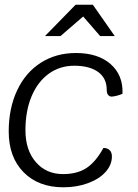

<svg xmlns="http://www.w3.org/2000/svg" viewBox="-20 -785 587 815"><path d="M17 -227Q17 -325 52.5 -401Q88 -477 153 -518.5Q218 -560 302 -560Q396 -560 449.5 -513Q503 -466 500 -387Q489 -382 475.5 -378.5Q462 -375 453 -375Q445 -375 439 -382Q433 -389 433 -404Q433 -453 396.5 -479.5Q360 -506 295 -506Q234 -506 187 -472Q140 -438 114 -376Q88 -314 88 -232Q88 -148 132 -97Q176 -46 248 -46Q307 -46 346.5 -71.5Q386 -97 419 -157Q436 -157 445.5 -147.5Q455 -138 455 -121Q455 -85 428 -55Q401 -25 353.5 -7.5Q306 10 249 10Q143 10 80 -54Q17 -118 17 -227ZM301 -765H374L467 -632H405L333 -715L237 -632H171Z"/></svg>

Font: Krub
Style: Italic
Weight: 400
Italic angle: -8°
Designer: Ekaluck Peanpanawate
Foundry: Cadson Demak Co.,Ltd.
Version: Version 1.000; ttfautohint (v1.6)